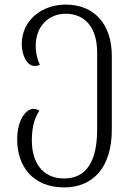

<svg xmlns="http://www.w3.org/2000/svg" viewBox="-20 -567 590 838"><path d="M260 251C385 251 468 165 468 -1V-323C468 -463 390 -547 267 -547C162 -547 75 -478 75 -375C75 -323 99 -279 131 -279C138 -279 145 -280 154 -284C143 -308 136 -334 136 -368C136 -452 192 -507 267 -507C349 -507 404 -449 404 -338V-1C404 135 358 212 260 212C161 212 119 136 119 47C119 -19 133 -55 152 -84C143 -89 135 -92 126 -92C93 -92 55 -43 55 41C55 165 129 251 260 251Z"/></svg>

Font: Noto Serif Georgian Light
Style: Regular
Weight: 300
Designer: Monotype Design Team, Akaki Razmadze
Foundry: Google LLC
Version: Version 2.003